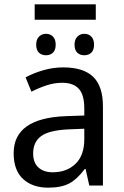

<svg xmlns="http://www.w3.org/2000/svg" viewBox="-20 -856 571 886"><path d="M455 -365V0H392L375 -76H371Q336 -29 299.5 -9.5Q263 10 202 10Q130 10 86.5 -30Q43 -70 43 -149Q43 -311 284 -320L369 -323V-355Q369 -419 343.5 -446.5Q318 -474 267 -474Q232 -474 197.5 -463Q163 -452 125 -433L98 -499Q135 -519 180 -532Q225 -545 272 -545Q365 -545 410 -501.5Q455 -458 455 -365ZM296 -259Q207 -255 170 -228Q133 -201 133 -148Q133 -105 157.5 -83Q182 -61 223 -61Q288 -61 328.5 -100Q369 -139 369 -214V-262ZM422 -765H140V-836H422ZM237 -650Q237 -625 224.5 -613Q212 -601 192 -601Q172 -601 159.5 -613Q147 -625 147 -650Q147 -674 160 -687Q173 -700 192 -700Q212 -700 224.5 -687Q237 -674 237 -650ZM414 -650Q414 -625 401.5 -613Q389 -601 369 -601Q349 -601 336.5 -613Q324 -625 324 -650Q324 -674 337 -687Q350 -700 369 -700Q389 -700 401.5 -687Q414 -674 414 -650Z"/></svg>

Font: Noto Sans Display
Style: Regular
Weight: 400
Designer: Monotype Design team
Foundry: Monotype Imaging Inc.
Version: Version 1.000